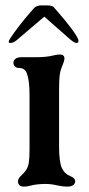

<svg xmlns="http://www.w3.org/2000/svg" viewBox="-20 -685 330 715"><path d="M47 -10Q47 -16 51 -22Q55 -28 61 -33Q71 -43 76 -50Q85 -63 87.5 -80.5Q90 -98 90 -130V-332Q90 -385 80 -412Q76 -422 69 -427Q62 -432 50 -432Q41 -432 35.5 -437.5Q30 -443 30 -452Q30 -460 37.5 -466Q45 -472 60 -472H118Q153 -472 181 -479Q193 -482 203 -482Q220 -482 220 -467Q220 -458 209 -432Q203 -417 201.5 -397Q200 -377 200 -343V-332V-140Q200 -83 210 -60Q220 -38 240 -30Q260 -22 260 -10Q260 -1 252.5 4.5Q245 10 230 10Q216 10 196 6Q172 0 149 0Q119 0 95 6Q79 10 70 10Q47 10 47 -10ZM18 -542Q31 -562 52.5 -590Q74 -618 105 -653Q115 -665 135 -665H155Q177 -665 183 -655Q221 -612 243.5 -582Q266 -552 271 -539Q273 -532 271.5 -528.5Q270 -525 265 -525Q256 -525 236 -543L145 -623L51 -543Q40 -533 33 -529Q26 -525 18 -525Q7 -525 18 -542Z"/></svg>

Font: Raigarh
Style: Regular
Weight: 400
Designer: jaikishan Patel
Foundry: MagicType
Version: Version 1.000;FEAKit 1.0